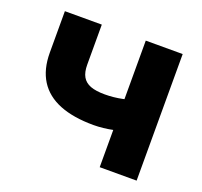

<svg xmlns="http://www.w3.org/2000/svg" viewBox="-96 -625 773 735"><g transform="rotate(20 290.0 -258.0)"><path d="M49.8 -347.1V-515.6H200.2V-352.9Q200.2 -321.8 210.8 -303.4Q221.5 -285 243.6 -276.7Q265.6 -268.4 302 -268.4Q337.4 -268.4 373 -275.7Q408.6 -283 452.7 -298.2V-173.2Q425.4 -161.2 382.4 -152.3Q339.4 -143.4 302 -143.4Q219.5 -143.4 163.4 -165.8Q107.2 -188.3 78.5 -233.6Q49.8 -279 49.8 -347.1ZM379.3 -515.6H529.7V0H379.3Z"/></g></svg>

Font: Intratopia Thin
Style: Regular
Weight: 100
Designer: Rasmus Andersson
Foundry: rsms
Version: Version 3.000;Glyphs 3.2.3 (3260)